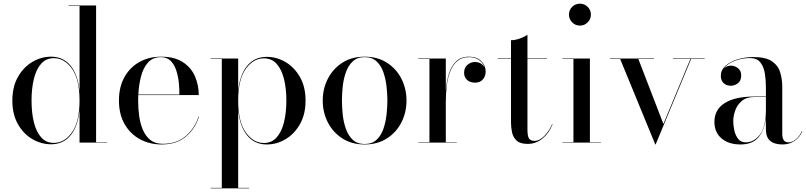

<svg xmlns="http://www.w3.org/2000/svg" viewBox="-20 -780 4408 1050"><path d="M566 -2.5V0H415V-178Q406 -88.5 366 -39.8Q326 9 259.5 9Q205 9 156.5 -19.5Q108 -48 77.8 -101.5Q47.5 -155 47.5 -230Q47.5 -305 77.8 -358.8Q108 -412.5 156.5 -441.2Q205 -470 259.5 -470Q326 -470 366 -420.8Q406 -371.5 415 -282V-747.5H355V-750H505.5V-2.5ZM415 -230Q415 -345 374 -403.5Q333 -462 274.5 -462Q232.5 -462 205.5 -432Q178.5 -402 165.5 -349.5Q152.5 -297 152.5 -230Q152.5 -163 165.5 -110.8Q178.5 -58.5 205.5 -28.5Q232.5 1.5 274.5 1.5Q333 1.5 374 -56.8Q415 -115 415 -230Z M1068 -142.5Q1048.5 -77.5 997.5 -33.8Q946.5 10 863.5 10Q798 10 745.2 -18.8Q692.5 -47.5 661.5 -101.2Q630.5 -155 630.5 -230Q630.5 -305 660.8 -358.8Q691 -412.5 743 -441.2Q795 -470 860.5 -470Q934.5 -470 980 -440.2Q1025.5 -410.5 1046.2 -362.5Q1067 -314.5 1067 -260H736Q735.5 -245.5 735.5 -230Q735.5 -187 741.2 -145.2Q747 -103.5 761.8 -69.2Q776.5 -35 802.8 -14.2Q829 6.5 870 6.5Q947.5 6.5 997 -37Q1046.5 -80.5 1065.5 -142.5ZM860.5 -467.5Q815.5 -467.5 789.2 -438Q763 -408.5 751 -361.5Q739 -314.5 736.5 -263H961Q961.5 -292 958 -327Q954.5 -362 944.2 -394Q934 -426 913.8 -446.8Q893.5 -467.5 860.5 -467.5Z M1132 247.5H1193V-457.5H1132V-460H1282.5V-282Q1291.5 -371.5 1331.8 -420.2Q1372 -469 1439 -469Q1493.5 -469 1541.8 -440.5Q1590 -412 1620.5 -358.5Q1651 -305 1651 -230Q1651 -155 1620.5 -101.2Q1590 -47.5 1541.8 -18.8Q1493.5 10 1439 10Q1372 10 1331.8 -39.2Q1291.5 -88.5 1282.5 -178V247.5H1342.5V250H1132ZM1282.5 -230Q1282.5 -115 1323.8 -56.5Q1365 2 1423.5 2Q1465.5 2 1492.5 -28Q1519.5 -58 1532.8 -110.5Q1546 -163 1546 -230Q1546 -297 1532.8 -349.2Q1519.5 -401.5 1492.5 -431.2Q1465.5 -461 1423.5 -461Q1365 -461 1323.8 -403Q1282.5 -345 1282.5 -230Z M1745 -230Q1745 -295 1773 -349.5Q1801 -404 1852.2 -437Q1903.5 -470 1974 -470Q2044.5 -470 2096 -437Q2147.5 -404 2175.2 -349.5Q2203 -295 2203 -230Q2203 -165 2175.2 -110.5Q2147.5 -56 2096 -23Q2044.5 10 1974 10Q1903.5 10 1852.2 -23Q1801 -56 1773 -110.5Q1745 -165 1745 -230ZM1850 -230Q1850 -195 1854.2 -154Q1858.5 -113 1871.2 -76.2Q1884 -39.5 1908.8 -16Q1933.5 7.5 1974 7.5Q2015 7.5 2039.8 -16Q2064.5 -39.5 2077 -76.2Q2089.5 -113 2094 -154Q2098.5 -195 2098.5 -230Q2098.5 -265.5 2094 -306.2Q2089.5 -347 2077 -383.8Q2064.5 -420.5 2039.8 -444Q2015 -467.5 1974 -467.5Q1933.5 -467.5 1908.8 -444Q1884 -420.5 1871.2 -383.8Q1858.5 -347 1854.2 -306.2Q1850 -265.5 1850 -230Z M2267.5 -2.5H2328.5V-457.5H2267.5V-460H2418V-285Q2422 -335 2435.2 -377.2Q2448.5 -419.5 2475 -444.8Q2501.5 -470 2545.5 -470Q2587.5 -470 2611.8 -445.8Q2636 -421.5 2636 -389Q2636 -363.5 2620.8 -345.8Q2605.5 -328 2578 -328Q2549.5 -328 2533.8 -343.5Q2518 -359 2518 -381.5Q2518 -411 2537 -426Q2556 -441 2577.5 -441Q2595.5 -441 2609.2 -432.8Q2623 -424.5 2630 -411Q2622.5 -435 2600.5 -451.2Q2578.5 -467.5 2545.5 -467.5Q2506.5 -467.5 2481.5 -446.5Q2456.5 -425.5 2442.5 -390.2Q2428.5 -355 2423.2 -311.5Q2418 -268 2418 -222.5V-2.5H2478V0H2267.5Z M3002 -101.5Q2984 -53.5 2947.8 -23.2Q2911.5 7 2865.5 7Q2824.5 7 2805.2 -11Q2786 -29 2780.2 -56.2Q2774.5 -83.5 2774.5 -111V-457.5H2701.5V-460H2774.5V-560Q2797 -560 2823.2 -569.5Q2849.5 -579 2864.5 -590V-460H2971.5V-457.5H2864.5V-72.5Q2864.5 -35 2873.2 -22.2Q2882 -9.5 2902.5 -9.5Q2931 -9.5 2957.8 -37.5Q2984.5 -65.5 2999.5 -101.5Z M3091.5 -700Q3091.5 -725 3109 -742.5Q3126.5 -760 3151.5 -760Q3176 -760 3193.8 -742.5Q3211.5 -725 3211.5 -700Q3211.5 -675.5 3193.8 -657.8Q3176 -640 3151.5 -640Q3126.5 -640 3109 -657.8Q3091.5 -675.5 3091.5 -700ZM3055.5 -2.5H3116V-457.5H3055.5V-460H3206V-2.5H3266V0H3055.5Z M3608 -102 3755.5 -457.5H3660V-460H3833.5V-457.5H3759.5L3565.5 10H3563.5L3371.5 -457.5H3315V-460H3556.5V-457.5H3471Z M4106 -252H4168.5V-304.5Q4168.5 -340.5 4163 -377Q4157.5 -413.5 4138.8 -438Q4120 -462.5 4080 -462.5Q4038 -462.5 3997.2 -446.8Q3956.5 -431 3937 -403.5Q3953 -421 3976.5 -421Q3998 -421 4015.8 -407.2Q4033.5 -393.5 4033.5 -368Q4033.5 -338 4015.2 -324.5Q3997 -311 3976.5 -311Q3953.5 -311 3937.8 -325Q3922 -339 3922 -366Q3922 -397 3947.5 -420Q3973 -443 4013.8 -455.5Q4054.5 -468 4100 -468Q4169 -468 4202.8 -444Q4236.5 -420 4247.2 -382.5Q4258 -345 4258 -304.5V-46Q4258 -28 4265.2 -14.8Q4272.5 -1.5 4294 -1.5Q4311.5 -1.5 4332.5 -18.2Q4353.5 -35 4365.5 -63.5L4367.5 -61.5Q4354.5 -30 4325.8 -10Q4297 10 4260 10Q4236.5 10 4215.5 3.5Q4194.5 -3 4181.5 -21.2Q4168.5 -39.5 4168.5 -75V-135.5Q4161 -68.5 4128 -29.2Q4095 10 4029.5 10Q3964.5 10 3925.8 -23.2Q3887 -56.5 3887 -113.5Q3887 -180.5 3943.2 -216.2Q3999.5 -252 4106 -252ZM4058 -1.5Q4102.5 -1.5 4135.5 -43.2Q4168.5 -85 4168.5 -180.5V-249.5H4106Q4062 -249.5 4036.8 -228Q4011.5 -206.5 4000.8 -176Q3990 -145.5 3990 -118Q3990 -93 3996 -66Q4002 -39 4017 -20.2Q4032 -1.5 4058 -1.5Z"/></svg>

Font: Bodoni* 72pt
Style: Regular
Weight: 400
Version: Version 2.3